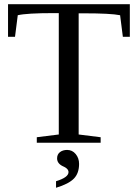

<svg xmlns="http://www.w3.org/2000/svg" viewBox="-20 -675 650 908"><path d="M154 0V-26L258 -39V-613H233Q107 -613 64 -603L51 -501H18V-655H594V-501H561L548 -603Q504 -612 376 -612H352V-39L456 -26V0ZM298 34H297Q322 34 338 53.5Q354 73 354 100Q354 144 330 169Q305 195 245 213V182Q304 164 304 139Q304 135 302.5 131.5Q301 128 299.5 126Q298 124 294.5 121Q291 118 289 117Q287 116 282.5 113.5Q278 111 277 111Q250 98 250 74Q250 55 263.5 44.5Q277 34 298 34Z"/></svg>

Font: Libra Serif Modern
Style: Regular
Weight: 400
Designer: Stefan Peev, Context Ltd
Foundry: Stefan Peev, Context Ltd
Version: Version 1.000